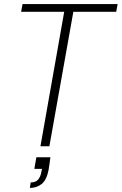

<svg xmlns="http://www.w3.org/2000/svg" viewBox="-20 -720 599 945"><path d="M179 0 296 -662H84L91 -700H559L552 -662H341L223 0ZM127 205 131 178Q156 178 168 163.5Q180 149 184 124L187 111H149L159 54H228Q226 70 224 84.5Q222 99 219 117Q209 167 184.5 186Q160 205 127 205Z"/></svg>

Font: DM Sans 36pt ExtraLight
Style: Italic
Weight: 250
Italic angle: -10°
Designer: Colophon Foundry, Jonny Pinhorn
Foundry: Colophon Foundry
Version: Version 4.004;gftools[0.9.30]